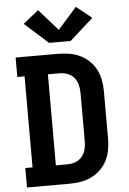

<svg xmlns="http://www.w3.org/2000/svg" viewBox="-64 -1036 727 1082"><g transform="rotate(-5 300.0 -495.0)"><path d="M44 0V-110H85V-625H44V-735H284Q315 -735 346.5 -730Q378 -725 406.5 -711.5Q435 -698 458.5 -676Q482 -654 496.5 -626Q511 -598 517 -566.5Q523 -535 523 -504V-231Q523 -200 517 -168.5Q511 -137 496.5 -109Q482 -81 458.5 -59Q435 -37 406.5 -23.5Q378 -10 346.5 -5Q315 0 284 0ZM217 -110H284Q307 -110 329 -118.5Q351 -127 365.5 -145Q380 -163 385.5 -185.5Q391 -208 391 -231V-504Q391 -527 385.5 -549.5Q380 -572 365.5 -590Q351 -608 329 -616.5Q307 -625 284 -625H217ZM239 -801 220 -818 106 -920 193 -990 300 -869 407 -990 494 -920 361 -801Z"/></g></svg>

Font: Iosevka Slab XBdEx
Style: Regular
Weight: 800
Width: 7
Monospace: yes
Designer: Belleve Invis
Foundry: Belleve Invis
Version: Version 11.1.0; ttfautohint (v1.8.3)